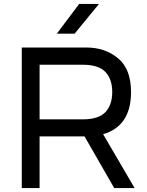

<svg xmlns="http://www.w3.org/2000/svg" viewBox="-20 -950 745 970"><path d="M407 -261H180V0H90V-710H416Q511 -710 576.5 -655.5Q642 -601 642 -485Q642 -313 501 -272L660 0H557ZM180 -347H397Q478 -347 512.5 -383.5Q547 -420 547 -485Q547 -550 512.5 -586.5Q478 -623 397 -623H180ZM267 -780 380 -930H480L357 -780Z"/></svg>

Font: Violet Sans
Style: Regular
Weight: 400
Designer: Calvin Waterman
Foundry: Violet Office
Version: Version 1.013